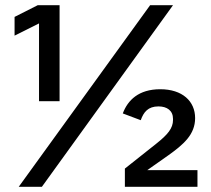

<svg xmlns="http://www.w3.org/2000/svg" viewBox="-20 -718 810 738"><path d="M52 0 557 -698H645L141 0ZM739 0H460V-70L581 -166C625 -201 645 -225 645 -257V-261C645 -293 622 -309 589 -309C549 -309 532 -287 521 -256L452 -282C471 -333 513 -375 596 -375C681 -375 730 -329 730 -264C730 -233 719 -207 700 -184C681 -161 655 -141 627 -121L546 -64H739ZM36 -653V-581L130 -628V-329H209V-698H125Z"/></svg>

Font: Plexus Sans Medium
Style: Regular
Weight: 500
Version: Version 2.001;PS 002.001;hotconv 1.0.70;makeotf.lib2.5.58329